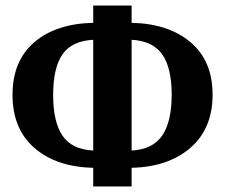

<svg xmlns="http://www.w3.org/2000/svg" viewBox="-20 -670 808 690"><path d="M315 0V-67Q182 -70 103.5 -138.5Q25 -207 25 -329Q25 -451 103 -518Q181 -585 315 -588V-650H453V-588Q586 -585 665 -518Q744 -451 744 -330Q744 -208 664.5 -139Q585 -70 453 -67V0ZM315 -129V-527Q238 -523 204.5 -474.5Q171 -426 171 -329Q171 -232 204.5 -182.5Q238 -133 315 -129ZM453 -129Q529 -133 563 -183Q597 -233 597 -330Q597 -426 563 -474.5Q529 -523 453 -527Z"/></svg>

Font: Arsenal
Style: Bold
Weight: 700
Designer: Andrij Shevchenko
Foundry: Stairsfor
Version: Version 2.001;PS 002.001;hotconv 1.0.88;makeotf.lib2.5.64775